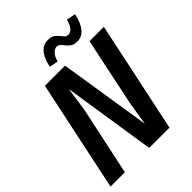

<svg xmlns="http://www.w3.org/2000/svg" viewBox="-243 -999 1126 1126"><g transform="rotate(-45 319.5 -436.5)"><path d="M639 -690 493 0H325L236 -574H235L215 -432L123 0H4L150 -690H317L407 -118L431 -267L520 -690ZM397 -779Q386 -793 379 -798.5Q372 -804 361 -804Q343 -804 326.5 -785.5Q310 -767 304 -738L249 -748Q274 -868 352 -868Q378 -868 393 -858Q408 -848 424 -828Q433 -816 440.5 -810Q448 -804 458 -804Q479 -804 493.5 -823Q508 -842 515 -873L572 -862Q545 -739 469 -739Q443 -739 428 -749Q413 -759 397 -779Z"/></g></svg>

Font: Decalotype SemiBold Italic
Style: Regular
Weight: 600
Italic angle: -12°
Designer: Alfredo Marco Pradil
Foundry: Alfredo Marco Pradil
Version: Version 1.0